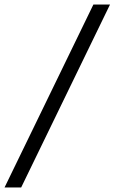

<svg xmlns="http://www.w3.org/2000/svg" viewBox="-91 -768 503 843"><path d="M2 55H-71L319 -748H392Z"/></svg>

Font: Mulish
Style: Italic
Weight: 400
Italic angle: -9°
Designer: Vernon Adams
Foundry: Vernon Adams
Version: Version 3.603; ttfautohint (v1.8.3)